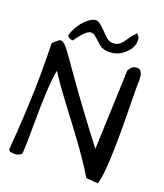

<svg xmlns="http://www.w3.org/2000/svg" viewBox="-159 -991 946 1105"><g transform="rotate(20 313.5 -438.5)"><path d="M593.8 -344.7Q593.8 -47.9 569.3 2.9L498 -2.9Q444.3 -95.7 317.4 -263.7Q267.6 -330.1 218.3 -395.5Q168.9 -460.9 127.9 -525.4Q108.4 -438.5 108.4 -177.7Q108.4 -78.1 104.5 -9.8Q85.9 7.8 64 7.8Q42 7.8 33.2 3.4Q24.4 -1 24.4 -11.2Q24.4 -21.5 26.9 -43.5Q29.3 -65.4 32.7 -117.2Q36.1 -168.9 39.1 -226.6Q46.9 -377 46.9 -485.8Q46.9 -594.7 44.9 -665Q66.4 -684.6 78.1 -693.4Q89.8 -702.1 104.5 -692.9Q119.1 -683.6 142.1 -652.8Q165 -622.1 207 -561.5Q350.6 -357.4 489.3 -178.7L507.8 -665Q518.6 -684.6 529.3 -691.9Q540 -699.2 557.6 -699.2Q591.8 -699.2 591.8 -636.7L590.8 -600.6ZM238.3 -799.8Q207 -799.8 154.3 -720.7Q148.4 -720.7 135.3 -724.6Q122.1 -728.5 119.1 -741.2Q133.8 -788.1 163.1 -824.2Q192.4 -860.4 224.6 -873Q232.4 -876 242.2 -876Q252 -876 266.1 -865.7Q280.3 -855.5 297.9 -836.9Q315.4 -818.4 334 -801.8Q352.5 -785.2 373.5 -785.2Q394.5 -785.2 406.7 -792Q418.9 -798.8 429.2 -811.5Q439.5 -824.2 451.7 -842.8Q463.9 -861.3 486.3 -884.8Q492.2 -884.8 498.5 -874.5Q504.9 -864.3 505.4 -856.9Q505.9 -849.6 505.9 -838.9Q505.9 -828.1 498.5 -810.5Q491.2 -793 474.6 -775.4Q431.6 -729.5 371.1 -729.5Q326.2 -729.5 298.8 -759.8Q279.3 -777.3 265.6 -788.6Q252 -799.8 238.3 -799.8Z"/></g></svg>

Font: Architects Daughter
Style: Regular
Weight: 400
Designer: Kimberly Geswein
Foundry: Kimberly Geswein
Version: Version 1.003 2010